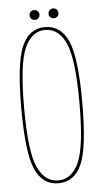

<svg xmlns="http://www.w3.org/2000/svg" viewBox="-50 -705 406 741"><g transform="rotate(-5 152.5 -334.0)"><path d="M146.5 3Q208.5 3 236.8 -61.2Q265 -125.5 265 -298.5Q265 -472 236.8 -537Q208.5 -602 146.5 -602Q85 -602 56.8 -537Q28.5 -472 28.5 -298.5Q28.5 -125.5 56.8 -61.2Q85 3 146.5 3ZM146.5 -8Q94.5 -8 67 -68.5Q39.5 -129 39.5 -298.5Q39.5 -468.5 67 -529.8Q94.5 -591 146.5 -591Q199 -591 226.5 -529.8Q254 -468.5 254 -298.5Q254 -129 226.5 -68.5Q199 -8 146.5 -8ZM111 -633Q119 -633 124.5 -638.2Q130 -643.5 130 -651.5Q130 -660 124.5 -665.5Q119 -671 111 -671Q102.5 -671 97 -665.5Q91.5 -660 91.5 -651.5Q91.5 -643.5 97 -638.2Q102.5 -633 111 -633ZM184 -633Q192.5 -633 198 -638.2Q203.5 -643.5 203.5 -651.5Q203.5 -660 198 -665.5Q192.5 -671 184 -671Q176 -671 170.5 -665.5Q165 -660 165 -651.5Q165 -643.5 170.5 -638.2Q176 -633 184 -633Z"/></g></svg>

Font: Anybody Thin Condensed
Style: Regular
Weight: 100
Width: 3
Version: Version 1.113;gftools[0.9.25]